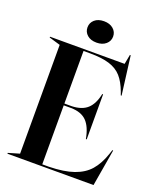

<svg xmlns="http://www.w3.org/2000/svg" viewBox="-162 -1000 909 1098"><g transform="rotate(20 292.5 -450.5)"><path d="M18 -5 86 -25V-687L18 -707V-712H472L483 -770H488L518 -535H513L506 -555Q486 -609 458 -640.5Q430 -672 384 -686.5Q338 -701 264 -701H226V-381H271Q332 -383 365 -413Q398 -443 411 -506H416V-232H411Q398 -303 365.5 -336Q333 -369 271 -370H226V-11H266Q358 -13 416.5 -33.5Q475 -54 509.5 -93.5Q544 -133 566 -197L575 -224H580L542 0H18ZM201 -836Q201 -864 222 -882.5Q243 -901 279 -901Q314 -901 335.5 -882.5Q357 -864 357 -836Q357 -808 335.5 -789.5Q314 -771 279 -771Q243 -771 222 -789.5Q201 -808 201 -836Z"/></g></svg>

Font: Nyght Serif Medium
Style: Regular
Weight: 500
Designer: Maksym Kobuzan
Version: Version 0.410